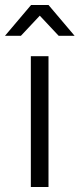

<svg xmlns="http://www.w3.org/2000/svg" viewBox="-25 -752 320 772"><path d="M99 -526H170V0H99ZM211 -608 135 -689 59 -608H-5L100 -732H170L275 -608Z"/></svg>

Font: Idrija
Style: Regular
Weight: 400
Designer: Julieta Ulanovsky
Foundry: Julieta Ulanovsky
Version: Version 7.200